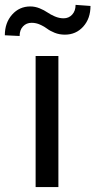

<svg xmlns="http://www.w3.org/2000/svg" viewBox="-63 -754 385 774"><path d="M172.4 -528.3V0H80.6V-528.3ZM241.7 -734.4 301.8 -730Q301.8 -679.2 272.5 -646.7Q243.2 -614.3 198.7 -614.3Q176.3 -614.3 157.5 -621.8Q138.7 -629.4 127.2 -638.2Q115.7 -647 99.1 -654.5Q82.5 -662.1 64.5 -662.1Q43.5 -662.1 29.8 -647.7Q16.1 -633.3 16.1 -608.9L-43.5 -611.8Q-43.5 -662.1 -14.2 -695.1Q15.1 -728 59.1 -728Q78.1 -728 96.7 -720.5Q115.2 -712.9 127.9 -704.1Q140.6 -695.3 158.2 -687.7Q175.8 -680.2 193.4 -680.2Q214.4 -680.2 228 -695.1Q241.7 -710 241.7 -734.4Z"/></svg>

Font: Bert Sans Medium
Style: Regular
Weight: 500
Designer: Christian Robertson, Adam Twardoch, & Cristiano Sobral
Foundry: Google
Version: Version 12.135;January 10, 2020;FontCreator 12.0.0.2547 64-b